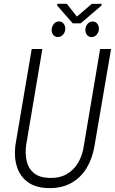

<svg xmlns="http://www.w3.org/2000/svg" viewBox="-20 -965 596 996"><path d="M499.5 -710.9H556.2L470.7 -210.9Q460.4 -145.5 430.4 -95Q400.4 -44.4 350.3 -16.1Q300.3 12.2 231 10.7Q165 9.3 124.8 -20Q84.5 -49.3 68.4 -98.6Q52.2 -147.9 59.6 -210L144.5 -710.9H199.7L115.2 -209.5Q109.9 -163.6 119.1 -126.5Q128.4 -89.4 156.5 -66.7Q184.6 -43.9 234.9 -42Q288.1 -40 325.7 -61.5Q363.3 -83 385.5 -121.1Q407.7 -159.2 415 -209.5ZM248 -812.5Q249.5 -828.6 259.3 -840.8Q269 -853 285.2 -854Q301.8 -854 310.8 -841.3Q319.8 -828.6 318.4 -813Q317.9 -797.9 307.6 -785.9Q297.4 -773.9 281.2 -772.9Q264.2 -772.9 255.6 -784.9Q247.1 -796.9 248 -812.5ZM422.9 -812Q423.8 -828.1 433.6 -840.3Q443.4 -852.5 460 -853.5Q477.1 -853.5 485.6 -840.8Q494.1 -828.1 493.2 -812.5Q491.7 -797.4 481.7 -785.4Q471.7 -773.4 455.6 -772.5Q439.5 -772.5 430.7 -784.4Q421.9 -796.4 422.9 -812ZM326.7 -945.3 378.9 -878.9 456.1 -944.8 507.3 -945.3 506.3 -936 398.4 -843.8H357.4L276.4 -936.5L277.3 -945.3Z"/></svg>

Font: Roboto Condensed Light
Style: Italic
Weight: 300
Italic angle: -12°
Designer: Christian Robertson
Foundry: Google
Version: Version 3.0; 2020